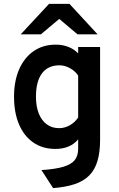

<svg xmlns="http://www.w3.org/2000/svg" viewBox="-20 -752 612 985"><path d="M252.5 213 192.5 120.5Q264 116 305.2 103.5Q346.5 91 363.8 68.8Q381 46.5 381 11V-37Q340 12 264 12Q198.5 12 151 -20.8Q103.5 -53.5 77.8 -113.5Q52 -173.5 52 -256Q52 -337 78.5 -397Q105 -457 153 -490Q201 -523 266 -523Q301.5 -523 331.2 -511.2Q361 -499.5 381 -478V-511H493.5V-35Q493.5 28 480.2 73.2Q467 118.5 438.2 147.8Q409.5 177 363.5 192.5Q317.5 208 252.5 213ZM283.5 -94.5Q312 -94.5 338 -109.2Q364 -124 381 -149V-364Q366 -387.5 339 -402.2Q312 -417 285 -417Q226.5 -417 195.5 -375.8Q164.5 -334.5 164.5 -256Q164.5 -205.5 179 -169.5Q193.5 -133.5 220 -114Q246.5 -94.5 283.5 -94.5ZM86.5 -576 231.5 -732H336.5L480.5 -576H377.5L284 -655L190 -576Z"/></svg>

Font: Overpass SemiBold
Style: Regular
Weight: 600
Designer: Delve Withrington, Dave Bailey, Thomas Jockin
Foundry: Delve Fonts LLC
Version: Version 4.000